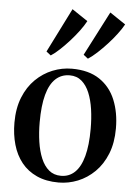

<svg xmlns="http://www.w3.org/2000/svg" viewBox="-56 -852 641 906"><g transform="rotate(5 264.0 -399.0)"><path d="M24 -252Q24 -320 44.8 -371.8Q65.5 -423.5 101.2 -458.5Q137 -493.5 181.2 -511.2Q225.5 -529 272.5 -529Q352.5 -529 403.8 -494.5Q455 -460 479.2 -400.5Q503.5 -341 503.5 -266Q503.5 -198 482.8 -146Q462 -94 426.5 -59Q391 -24 346.8 -6.2Q302.5 11.5 256 11.5Q196.5 11.5 152.5 -8.5Q108.5 -28.5 80 -64.2Q51.5 -100 37.8 -148Q24 -196 24 -252ZM264.5 -21Q303 -21 330 -46.8Q357 -72.5 371 -124.2Q385 -176 385 -253.5Q385 -302 378.8 -345.8Q372.5 -389.5 358.5 -423.5Q344.5 -457.5 321.5 -477.2Q298.5 -497 265 -497Q225.5 -497 198 -471.5Q170.5 -446 156.5 -394.5Q142.5 -343 142.5 -264Q142.5 -215.5 149 -171.8Q155.5 -128 169.8 -94Q184 -60 207.2 -40.5Q230.5 -21 264.5 -21ZM342.5 -583 321.5 -599.5 429.5 -809 504 -759Q492.5 -738 473.5 -712.8Q454.5 -687.5 431.5 -662.5Q408.5 -637.5 385.8 -616.5Q363 -595.5 343.5 -583ZM166.5 -583 145.5 -599.5 250.5 -809 325 -759Q313.5 -737.5 294.8 -712.2Q276 -687 253.8 -662.2Q231.5 -637.5 209.2 -616.5Q187 -595.5 167.5 -583Z"/></g></svg>

Font: Merriweather 120pt Medium
Style: Regular
Weight: 500
Version: Version 2.100